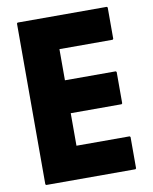

<svg xmlns="http://www.w3.org/2000/svg" viewBox="-91 -895 775 971"><g transform="rotate(-10 296.5 -410.0)"><path d="M525 -827H67L63 -823V3L67 7H525L529 3V-158L525 -162H252V-329H513L517 -333V-494L513 -498H252V-658H525L529 -662V-823Z"/></g></svg>

Font: Hussar Woodtype
Style: Bd
Weight: 900
Foundry: Cannot Into Space Fonts
Version: Version 1.07